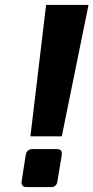

<svg xmlns="http://www.w3.org/2000/svg" viewBox="-20 -761 381 783"><path d="M168 -741H341L232 -205H104ZM68 -16V-20L85 -130Q87 -141 94 -147Q101 -153 112 -153H212Q232 -153 232 -137V-130L214 -20Q210 2 187 2H87Q78 2 73 -3Q68 -8 68 -16Z"/></svg>

Font: Exo ExtraBold
Style: Italic
Weight: 800
Italic angle: -9°
Designer: Natanael Gama
Foundry: Natanael Gama
Version: Version 1.500; ttfautohint (v1.6)